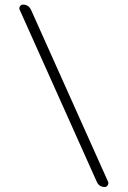

<svg xmlns="http://www.w3.org/2000/svg" viewBox="-20 -750 540 811"><path d="M388.7 17.6 63.5 -708Q59.6 -714.8 64 -722.7Q68.4 -730.5 77.1 -730.5Q100.6 -730.5 111.3 -708L436.5 17.6Q439.5 24.4 435.1 32.2Q430.7 40 422.9 40Q398.4 40 388.7 17.6Z"/></svg>

Font: Rounded Mgen+ 2m light
Style: Regular
Weight: 200
Designer: [Source Han Sans]
Ryoko NISHIZUKA  (kana & ideographs); Paul D. Hunt (Latin, Greek & Cyrillic); Wenlong ZHANG  (bopomofo
Version: Version 1.059.20150602